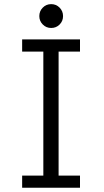

<svg xmlns="http://www.w3.org/2000/svg" viewBox="-20 -886 490 906"><path d="M165.5 -810Q165.5 -833.5 181.8 -850Q198 -866.5 221.5 -866.5Q245 -866.5 261.2 -850Q277.5 -833.5 277.5 -810Q277.5 -786.5 261.2 -770.2Q245 -754 221.5 -754Q198 -754 181.8 -770.5Q165.5 -787 165.5 -810ZM357.5 -642.5H256.5V-57.5H357.5V0H84.5V-57.5H184.5V-642.5H84.5V-700H357.5Z"/></svg>

Font: League Mono Condensed Light
Style: Regular
Weight: 300
Width: 1
Designer: Tyler Finck
Foundry: The League of Moveable Type / Tyler Finck
Version: Version 2.210